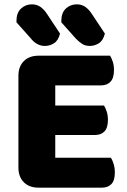

<svg xmlns="http://www.w3.org/2000/svg" viewBox="-20 -863 588 886"><path d="M158 3Q115 3 90 -22Q65 -47 65 -90V-513Q65 -556 90 -581Q115 -606 158 -606H488Q495 -595 500.5 -578Q506 -561 506 -540Q506 -503 490 -486Q474 -469 446 -469H235V-376H460Q467 -365 472.5 -348Q478 -331 478 -310Q478 -273 462 -256.5Q446 -240 418 -240H235V-135H492Q499 -124 504.5 -106Q510 -88 510 -67Q510 -30 494 -13.5Q478 3 450 3ZM56 -760V-767Q56 -804 77 -823.5Q98 -843 127 -843Q150 -843 167 -831Q184 -819 198 -797L257 -708Q249 -676 229.5 -663.5Q210 -651 187 -651Q167 -651 150 -661Q133 -671 122 -686ZM263 -760V-767Q263 -804 284 -823.5Q305 -843 334 -843Q357 -843 374 -831Q391 -819 405 -797L464 -708Q456 -676 436.5 -663.5Q417 -651 394 -651Q373 -651 357.5 -661.5Q342 -672 329 -686Z"/></svg>

Font: Baloo Tammudu 2 ExtraBold
Style: Regular
Weight: 800
Designer: Maithili Shingre, Omkar Shende and Ek Type
Foundry: Ek Type
Version: Version 1.640;hotconv 1.0.111;makeotfexe 2.5.65597; ttfautoh